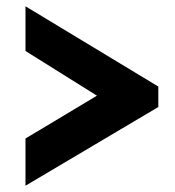

<svg xmlns="http://www.w3.org/2000/svg" viewBox="-20 -563 555 610"><path d="M483 -223 61 27V-123L288 -259L61 -401V-543L483 -288Z"/></svg>

Font: Raleway Thin
Style: Bold
Weight: 700
Version: Version 4.026